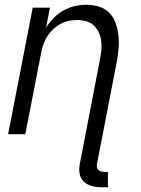

<svg xmlns="http://www.w3.org/2000/svg" viewBox="-20 -562 590 804"><path d="M404 222Q383 222 363 216.5Q343 211 329.5 197Q316 183 313 162.5Q310 142 315 120L399 -315Q403 -335 404.5 -354.5Q406 -374 403.5 -392.5Q401 -411 393 -427.5Q385 -444 372 -456Q359 -468 341 -473Q323 -478 303 -478Q286 -478 268 -474.5Q250 -471 233.5 -462Q217 -453 203 -440Q189 -427 179 -411.5Q169 -396 162.5 -378.5Q156 -361 153 -344L86 0H14L117 -530H189L173 -447Q187 -469 205.5 -487.5Q224 -506 246.5 -518.5Q269 -531 293.5 -536.5Q318 -542 342 -542Q369 -542 395 -534Q421 -526 438.5 -507.5Q456 -489 464.5 -464.5Q473 -440 476 -413Q479 -386 476.5 -358.5Q474 -331 469 -303L387 120Q385 128 385.5 135.5Q386 143 390.5 148Q395 153 402 155.5Q409 158 416 158H432V222Z"/></svg>

Font: Lode
Style: Italic
Weight: 400
Italic angle: -11°
Monospace: yes
Designer: Belleve Invis
Foundry: Belleve Invis
Version: Version 29.2.0; ttfautohint (v1.8.3)